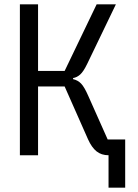

<svg xmlns="http://www.w3.org/2000/svg" viewBox="-20 -718 640 888"><path d="M482 0Q449 0 426.5 -18Q404 -36 387 -74L279 -318H156V0H72V-698H156V-390H279L427 -698H516L383 -422Q366 -387 351 -373.5Q336 -360 318 -357V-352Q340 -347 355 -331.5Q370 -316 388 -275L478 -73H559V150H482Z"/></svg>

Font: IBM Plaex Mono
Style: Regular
Weight: 400
Designer: Mike Abbink, Paul van der Laan, Pieter van Rosmalen
Foundry: Bold Monday
Version: Version 2.003